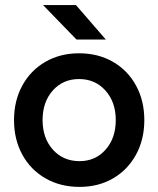

<svg xmlns="http://www.w3.org/2000/svg" viewBox="-20 -721 621 753"><path d="M35 -250Q35 -326 67.5 -385.5Q100 -445 158 -478.5Q216 -512 290 -512Q365 -512 423 -478.5Q481 -445 513.5 -385.5Q546 -326 546 -250Q546 -174 513.5 -114.5Q481 -55 423.5 -21.5Q366 12 292 12Q217 12 158.5 -21.5Q100 -55 67.5 -114.5Q35 -174 35 -250ZM292 -89Q354 -89 394 -134Q434 -179 434 -250Q434 -321 393.5 -366Q353 -411 290 -411Q227 -411 187 -366Q147 -321 147 -250Q147 -179 187.5 -134Q228 -89 292 -89ZM149 -701H278L395 -566H280Z"/></svg>

Font: Oak Sans SemiBold
Style: Regular
Weight: 600
Designer: Erik Kennedy, Walven
Foundry: Erik Kennedy, Walven
Version: Version 1.000